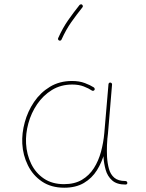

<svg xmlns="http://www.w3.org/2000/svg" viewBox="-20 -875 679 896"><path d="M473.1 -234.4Q469.7 -234.9 467.3 -232.7Q464.8 -230.5 464.4 -227.1Q463.4 -214.4 462.6 -200.7Q461.9 -187 462.2 -172.6Q462.4 -158.2 462.9 -143.1Q464.8 -112.3 473.1 -82.5Q481.4 -52.7 503.2 -33.2Q524.9 -13.7 565.9 -13.7Q569.8 -13.7 572.3 -16.1Q574.7 -18.6 574.2 -22Q573.7 -25.9 571.3 -28.1Q568.8 -30.3 564.9 -30.3Q531.2 -30.3 513.4 -45.7Q495.6 -61 488.5 -86.7Q481.4 -112.3 479.5 -143.1Q479 -157.7 478.8 -170.9Q478.5 -184.1 479.2 -197.5Q480 -210.9 481 -225.1Q481.4 -229 479 -231.4Q476.6 -233.9 473.1 -234.4ZM278.8 -15.6Q223.6 -15.6 185.1 -41.5Q146.5 -67.4 125.5 -110.6Q104.5 -153.8 101.6 -204.6Q99.1 -251 112.3 -299.3Q125.5 -347.7 153.3 -388.7Q181.2 -429.7 222.4 -455.1Q263.7 -480.5 317.4 -480.5Q348.1 -480.5 371.3 -471.4Q394.5 -462.4 408.7 -452.6Q411.6 -450.7 415.3 -451.4Q418.9 -452.1 420.9 -455.1Q422.9 -458 421.6 -461.7Q420.4 -465.3 417.5 -467.3Q401.9 -477.5 376 -487.3Q350.1 -497.1 316.4 -497.1Q257.8 -497.1 213.1 -470Q168.5 -442.9 138.9 -399.2Q109.4 -355.5 95.5 -304.2Q81.5 -252.9 84 -204.6Q86.9 -150.9 110.1 -103.8Q133.3 -56.6 176 -27.8Q218.8 1 279.8 1Q334 1 371.6 -21.2Q409.2 -43.5 432.4 -80.6Q455.6 -117.7 467.8 -162.6Q480 -207.5 483.9 -252.4L502.9 -480.5Q503.4 -483.9 501 -486.6Q498.5 -489.3 495.1 -489.7Q491.7 -490.2 489.3 -488Q486.8 -485.8 486.3 -482.4L466.8 -254.4Q462.9 -210 451.4 -167.2Q439.9 -124.5 418.2 -90.3Q396.5 -56.2 362.3 -35.9Q328.1 -15.6 278.8 -15.6ZM363.3 -853Q360.8 -855.5 357.2 -854.7Q353.5 -854 351.1 -851.6Q323.7 -817.4 298.3 -781.2Q272.9 -745.1 251.5 -697.3Q250 -693.8 251.2 -690.7Q252.4 -687.5 255.9 -686Q259.3 -684.6 262.5 -685.8Q265.6 -687 267.1 -690.4Q288.1 -736.8 312.7 -771.7Q337.4 -806.6 364.7 -840.8Q367.2 -843.3 366.5 -847.2Q365.7 -851.1 363.3 -853Z"/></svg>

Font: Mikhak VF
Style: Regular
Weight: 100
Designer: Amin Abedi
Version: Version 3.001